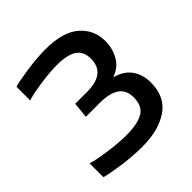

<svg xmlns="http://www.w3.org/2000/svg" viewBox="-192 -857 1008 1008"><g transform="rotate(-45 311.5 -353.0)"><path d="M566 -199Q566 -94 492 -43Q418 8 296 8Q219 8 138 -4.5Q57 -17 38 -24V-127Q63 -117 140.5 -105.5Q218 -94 279 -94Q364 -94 405.5 -119Q447 -144 447 -207Q447 -263 409.5 -288Q372 -313 302 -313H197L206 -401H294Q432 -401 432 -510Q432 -563 396 -588Q360 -613 279 -613Q223 -613 147 -601Q71 -589 51 -580V-682Q72 -690 153 -702Q234 -714 298 -714Q426 -714 488.5 -660Q551 -606 551 -521Q551 -469 525.5 -423Q500 -377 445 -358Q508 -341 537 -299Q566 -257 566 -199Z"/></g></svg>

Font: Kanit Cyrillic
Style: Regular
Weight: 400
Designer: Katatrad Team, Sasha Pavljenko
Foundry: CadsonDemak, Pavljenko + Design
Version: Version 1.002;Fontself Maker 3.5.7